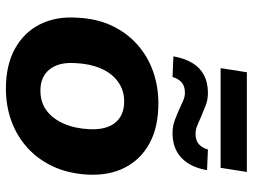

<svg xmlns="http://www.w3.org/2000/svg" viewBox="-123 -723 857 651"><g transform="rotate(90 305.5 -397.5)"><path d="M281 11Q201 11 145.5 -19.5Q90 -50 62.5 -104.5Q35 -159 40 -231Q43 -297 67 -348Q91 -399 131 -434.5Q171 -470 222 -488Q273 -506 330 -506Q411 -506 466 -476Q521 -446 548.5 -392Q576 -338 572 -265Q568 -199 544 -148Q520 -97 480.5 -61.5Q441 -26 390 -7.5Q339 11 281 11ZM287 -106Q327 -106 355 -127Q383 -148 399.5 -186Q416 -224 418 -272Q421 -328 396.5 -359Q372 -390 324 -390Q286 -390 257 -369Q228 -348 212 -310.5Q196 -273 194 -225Q190 -169 215 -137.5Q240 -106 287 -106ZM211 -717 225 -806H563L549 -717ZM241 -554 171 -557Q178 -595 193.5 -621Q209 -647 234.5 -660.5Q260 -674 295 -674Q319 -674 340 -665.5Q361 -657 380 -649Q395 -642 408 -637Q421 -632 433 -632Q456 -632 468.5 -643Q481 -654 487 -674L557 -671Q547 -614 515 -584Q483 -554 431 -554Q408 -554 388 -561.5Q368 -569 350 -577Q335 -584 321.5 -590Q308 -596 295 -596Q272 -596 259.5 -585Q247 -574 241 -554Z"/></g></svg>

Font: Nunito Sans 10pt ExtraBold
Style: Italic
Weight: 800
Italic angle: -9°
Designer: Vernon Adams
Foundry: Vernon Adams
Version: Version 3.101;gftools[0.9.27]